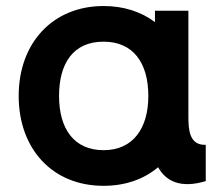

<svg xmlns="http://www.w3.org/2000/svg" viewBox="-20 -598 710 634"><path d="M602.1 -212.5V-562.5H491.7V-525C445.8 -559.4 388.5 -578.1 321.9 -578.1C155.2 -578.1 41.7 -457.3 41.7 -281.2C41.7 -107.3 152.1 15.6 321.9 15.6C393.8 15.6 455.2 -6.2 502.1 -45.8C528.1 1 577.1 25 659.4 0V-119.8C605.2 -117.7 602.1 -169.8 602.1 -212.5ZM321.9 -102.1C225 -102.1 175 -171.9 175 -281.2C175 -387.5 220.8 -460.4 321.9 -460.4C419.8 -460.4 469.8 -390.6 469.8 -281.2C469.8 -176 420.8 -102.1 321.9 -102.1Z"/></svg>

Font: Manrope3 Bold
Style: Regular
Weight: 700
Designer: Mikhail Sharanda
Foundry: Mikhail Sharanda
Version: Version 3.000;PS 003.000;hotconv 1.0.88;makeotf.lib2.5.64775